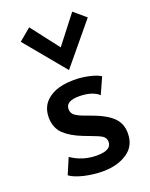

<svg xmlns="http://www.w3.org/2000/svg" viewBox="-150 -874 751 962"><g transform="rotate(-20 226.0 -392.5)"><path d="M128.9 -2Q78.1 -14.6 55.7 -32.2Q68.4 -60.5 91.8 -117.2Q152.3 -75.2 228.5 -75.2Q305.7 -75.2 305.7 -120.1Q305.7 -139.6 290 -151.4Q274.4 -162.1 233.4 -176.8Q220.7 -181.6 195.3 -191.4Q134.8 -214.8 99.6 -248Q65.4 -282.2 65.4 -336.9Q65.4 -400.4 114.3 -435.5Q145.5 -458 189.5 -465.8Q215.8 -470.7 247.1 -470.7Q288.1 -470.7 327.1 -461.9Q367.2 -453.1 387.7 -439.5Q375 -410.2 348.6 -352.5Q335.9 -366.2 307.6 -376Q279.3 -384.8 244.1 -384.8Q172.9 -384.8 172.9 -341.8Q172.9 -318.4 192.4 -305.7Q210.9 -293 253.9 -278.3Q257.8 -277.3 285.2 -266.6Q348.6 -242.2 379.9 -210Q411.1 -177.7 411.1 -127.9Q411.1 -59.6 359.4 -25.4Q307.6 9.8 228.5 9.8Q180.7 9.8 128.9 -2ZM63.5 -741.2Q79.1 -754.9 127.9 -794.9Q156.2 -757.8 242.2 -646.5Q270.5 -683.6 357.4 -794.9Q373 -781.2 420.9 -741.2Q376 -686.5 242.2 -525.4Q197.3 -579.1 63.5 -741.2Z"/></g></svg>

Font: Alata=Ham
Style: Regular
Weight: 400
Designer: Spyros Zevelakis, Eben Sorkin
Version: Version 1.004